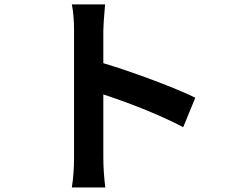

<svg xmlns="http://www.w3.org/2000/svg" viewBox="-20 -791 1017 852"><path d="M308.6 -92.8V-655.3Q308.6 -722.7 298.8 -771.5H446.3Q438.5 -680.7 438.5 -655.3V-510.7Q539.1 -480.5 660.2 -435.1Q781.2 -389.6 846.7 -357.4L793 -226.6Q649.4 -301.8 438.5 -372.1V-92.8Q438.5 -29.3 447.3 41H298.8Q308.6 -20.5 308.6 -92.8Z"/></svg>

Font: Min Sans Bold
Style: Regular
Weight: 700
Designer: Jinseong-Kim, NotoSansCJK, Nunito
Foundry: Jinseong-Kim
Version: Version 1.400;Glyphs 3.1.2 (3151)